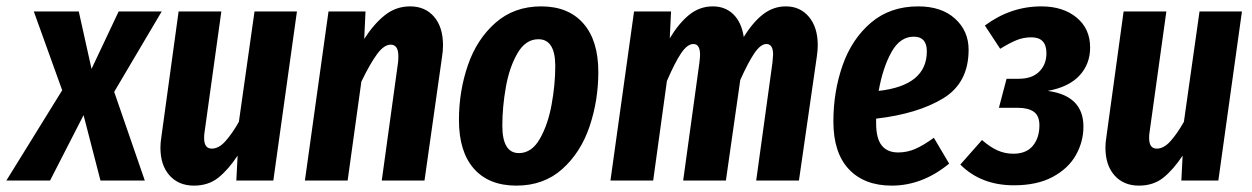

<svg xmlns="http://www.w3.org/2000/svg" viewBox="-64 -566 3926 602"><path d="M294 -278 390 0H251L198 -205L93 0H-44L131 -283L42 -530H183L223 -350L308 -530H443Z M439 -103Q439 -119 442 -137L496 -530H630L577 -149Q576 -143 576 -133Q576 -100 600 -100Q622 -100 643 -123.5Q664 -147 685 -184L734 -530H867L793 0H677L681 -78Q651 -33 620 -8.5Q589 16 544 16Q496 16 467.5 -16Q439 -48 439 -103Z M1325 -424Q1325 -406 1322 -388L1267 0H1133L1184 -370Q1185 -377 1185 -390Q1185 -426 1161 -426Q1140 -426 1118 -396Q1096 -366 1069 -310L1026 0H892L966 -530H1082L1078 -444Q1109 -492 1143.5 -519Q1178 -546 1222 -546Q1269 -546 1297 -513.5Q1325 -481 1325 -424Z M1375 -190Q1375 -280 1403 -361.5Q1431 -443 1489.5 -494.5Q1548 -546 1633 -546Q1718 -546 1765 -492.5Q1812 -439 1812 -340Q1812 -251 1784.5 -169.5Q1757 -88 1699 -36Q1641 16 1555 16Q1469 16 1422 -37Q1375 -90 1375 -190ZM1677 -359Q1677 -443 1624 -443Q1584 -443 1558.5 -399Q1533 -355 1522 -292.5Q1511 -230 1511 -172Q1511 -86 1563 -86Q1603 -86 1628.5 -130.5Q1654 -175 1665.5 -238Q1677 -301 1677 -359Z M2500 -424Q2500 -408 2497 -388L2441 0H2307L2358 -370Q2360 -390 2360 -395Q2360 -428 2339 -428Q2321 -428 2301.5 -399.5Q2282 -371 2257 -315L2212 0H2078L2129 -370Q2131 -388 2131 -394Q2131 -428 2110 -428Q2091 -428 2071.5 -399Q2052 -370 2027 -312L1984 0H1850L1924 -530H2040L2036 -446Q2065 -494 2097.5 -520Q2130 -546 2171 -546Q2210 -546 2235.5 -521Q2261 -496 2268 -450Q2297 -497 2329 -521.5Q2361 -546 2400 -546Q2445 -546 2472.5 -513Q2500 -480 2500 -424Z M2973 -410Q2973 -306 2893 -257.5Q2813 -209 2683 -194V-180Q2683 -132 2700.5 -110Q2718 -88 2752 -88Q2780 -88 2805.5 -99Q2831 -110 2864 -134L2912 -53Q2828 16 2732 16Q2646 16 2597.5 -35.5Q2549 -87 2549 -185Q2549 -279 2578 -361.5Q2607 -444 2667 -495Q2727 -546 2815 -546Q2888 -546 2930.5 -507.5Q2973 -469 2973 -410ZM2842 -405Q2842 -451 2801 -451Q2758 -451 2731 -402.5Q2704 -354 2691 -281Q2842 -298 2842 -405Z M3354 -417Q3354 -365 3320.5 -329Q3287 -293 3221 -281Q3333 -266 3333 -169Q3333 -122 3309.5 -80Q3286 -38 3237 -11.5Q3188 15 3115 15Q3012 15 2947 -50L3015 -127Q3040 -105 3063.5 -94.5Q3087 -84 3113 -84Q3154 -84 3174.5 -109Q3195 -134 3195 -173Q3195 -203 3177.5 -215.5Q3160 -228 3127 -228H3068L3092 -319H3130Q3172 -319 3194.5 -341.5Q3217 -364 3217 -399Q3217 -449 3170 -449Q3145 -449 3123 -440Q3101 -431 3072 -413L3024 -486Q3105 -546 3201 -546Q3269 -546 3311.5 -511Q3354 -476 3354 -417Z M3402 -103Q3402 -119 3405 -137L3459 -530H3593L3540 -149Q3539 -143 3539 -133Q3539 -100 3563 -100Q3585 -100 3606 -123.5Q3627 -147 3648 -184L3697 -530H3830L3756 0H3640L3644 -78Q3614 -33 3583 -8.5Q3552 16 3507 16Q3459 16 3430.5 -16Q3402 -48 3402 -103Z"/></svg>

Font: Fira Sans Compressed SemiBold
Style: Italic
Weight: 600
Width: 1
Italic angle: -8°
Designer: bBox Type GmbH & Carrois Corporate GbR & Edenspiekermann AG
Foundry: bBox Type GmbH & Carrois Corporate GbR & Edenspiekermann AG
Version: Version 4.301